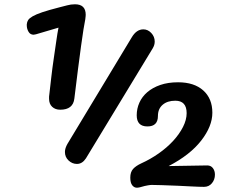

<svg xmlns="http://www.w3.org/2000/svg" viewBox="-20 -865 1064 896"><path d="M947 -93Q964 -93 973.5 -80.5Q983 -68 983 -50Q983 -27 969 -10Q955 7 932 7Q922 7 907.5 6.5Q893 6 873 5L813 2Q765 0 734.5 -1Q704 -2 688 -2Q681 -2 670 0Q659 2 655 3Q629 11 619 11Q606 11 597 -0.5Q588 -12 588 -36Q588 -62 601 -76.5Q614 -91 640 -103Q682 -122 720.5 -149Q759 -176 788 -207.5Q817 -239 834 -272.5Q851 -306 851 -337Q851 -395 798 -395Q761 -395 739 -376Q717 -357 717 -324Q717 -275 668 -275Q618 -275 618 -327Q618 -358 630.5 -386Q643 -414 667.5 -435Q692 -456 728 -468.5Q764 -481 811 -481Q886 -481 928.5 -443Q971 -405 971 -339Q971 -276 919 -209Q867 -142 767 -90ZM339 -100Q317 -100 300 -116Q283 -132 283 -156Q283 -173 295 -194L595 -691Q617 -728 649 -728Q670 -728 686 -711Q702 -694 702 -671Q702 -655 693 -640L381 -126Q364 -100 339 -100ZM261 -353Q238 -353 223.5 -366.5Q209 -380 209 -404V-414Q214 -457 219 -501.5Q224 -546 231 -593Q238 -640 243 -675.5Q248 -711 253 -736L148 -705Q138 -703 137 -703Q121 -703 113 -717Q105 -731 105 -746V-752Q106 -763 111.5 -771.5Q117 -780 132.5 -789Q148 -798 177.5 -808Q207 -818 258 -831L293 -840Q311 -845 330 -845Q380 -845 380 -796Q380 -794 379.5 -788.5Q379 -783 378 -775Q364 -710 327 -405Q321 -353 261 -353Z"/></svg>

Font: Lebkuchenwelt
Style: Regular
Weight: 400
Designer: Vernon Adams
Foundry: Gereon Berster
Version: Version 1.000;PS 001.001;hotconv 1.0.56 